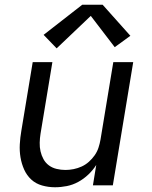

<svg xmlns="http://www.w3.org/2000/svg" viewBox="-20 -782 640 810"><path d="M212 8Q184 8 157.5 0.5Q131 -7 112 -24.5Q93 -42 82 -66.5Q71 -91 66.5 -118Q62 -145 63.5 -173Q65 -201 70 -230L118 -520H201L151 -218Q148 -199 147.5 -180Q147 -161 151 -143.5Q155 -126 163.5 -110.5Q172 -95 186 -84.5Q200 -74 218.5 -69.5Q237 -65 256 -65Q273 -65 290.5 -68.5Q308 -72 324.5 -79.5Q341 -87 355 -99.5Q369 -112 379.5 -127Q390 -142 395.5 -159Q401 -176 404 -193L458 -520H542L456 0H372L386 -86Q372 -64 352.5 -45.5Q333 -27 310 -14.5Q287 -2 262 3Q237 8 212 8ZM219 -578 164 -635 327 -762H413L530 -631L464 -583L363 -715Z"/></svg>

Font: Iosevka SS04 Extended Oblique
Style: Regular
Weight: 400
Width: 7
Italic angle: -9°
Monospace: yes
Designer: Belleve Invis
Foundry: Belleve Invis
Version: Version 19.0.0; ttfautohint (v1.8.4)